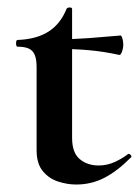

<svg xmlns="http://www.w3.org/2000/svg" viewBox="-20 -482 376 514"><path d="M184 12Q160 12 135.5 4Q111 -4 94.5 -24Q78 -44 78 -80V-302Q78 -323 73 -335Q68 -347 57 -352Q46 -357 27 -357Q23 -357 23 -366Q23 -375 27 -375Q78 -377 110 -397.5Q142 -418 158 -458Q160 -462 166.5 -462Q173 -462 173 -458V-113Q173 -73 193.5 -56Q214 -39 244 -39Q267 -39 287.5 -48.5Q308 -58 322 -69Q325 -72 329.5 -67.5Q334 -63 330 -60Q293 -23 258.5 -5.5Q224 12 184 12ZM299 -335Q258 -344 219.5 -347.5Q181 -351 138 -351V-377Q179 -377 218.5 -380Q258 -383 303 -387Q305 -387 307.5 -379.5Q310 -372 310 -363Q310 -353 306.5 -343.5Q303 -334 299 -335Z"/></svg>

Font: Cormorant Light
Style: Bold
Weight: 700
Version: Version 4.000